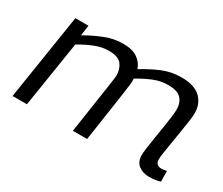

<svg xmlns="http://www.w3.org/2000/svg" viewBox="-99 -789 1208 1042"><g transform="rotate(30 505.5 -268.0)"><path d="M902 10Q861 10 834.5 -11Q808 -32 808 -74Q808 -87 812 -116.5Q816 -146 822 -184Q828 -222 834.5 -261Q841 -300 845 -332Q849 -364 849 -381Q849 -423 825.5 -448.5Q802 -474 745 -474Q697 -474 653 -456Q609 -438 563 -410Q564 -404 564 -394.5Q564 -385 563 -378Q559 -343 544.5 -244.5Q530 -146 508 0H419Q434 -102 446.5 -184Q459 -266 466.5 -317Q474 -368 474 -378Q474 -418 452.5 -446Q431 -474 373 -474Q331 -474 288 -457.5Q245 -441 196 -412L131 0H41L125 -536H207L198 -471Q256 -504 310 -525Q364 -546 420 -546Q478 -546 510.5 -523.5Q543 -501 555 -465Q613 -500 667.5 -523Q722 -546 786 -546Q867 -546 905.5 -509Q944 -472 944 -412Q944 -395 939.5 -363Q935 -331 928.5 -291Q922 -251 915.5 -212Q909 -173 904.5 -143Q900 -113 900 -101Q900 -62 937 -62Q955 -62 970 -67L971 0Q956 5 937 7.5Q918 10 902 10Z"/></g></svg>

Font: Georama Extended
Style: Italic
Weight: 400
Width: 7
Italic angle: -9°
Designer: Jean-Baptiste Levee
Foundry: Production Type
Version: Version 1.000